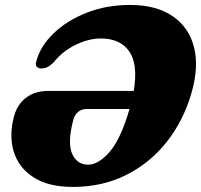

<svg xmlns="http://www.w3.org/2000/svg" viewBox="-20 -738 812 776"><path d="M38 -272.5Q52 -319 87.5 -344.8Q123 -370.5 174 -370.5H520.5Q538.5 -479 502 -530.8Q465.5 -582.5 387.5 -582.5Q338.5 -582.5 285.5 -556.8Q232.5 -531 196.5 -485.5Q178 -468 165.2 -464.2Q152.5 -460.5 143.5 -461.5Q134 -462.5 128 -469Q122 -475.5 127.5 -493Q144 -552.5 197.2 -603.8Q250.5 -655 330.2 -686.5Q410 -718 505.5 -718Q611 -718 677 -673.2Q743 -628.5 763.8 -548.8Q784.5 -469 754.5 -364.5Q722.5 -252 655 -166Q587.5 -80 490.8 -31.2Q394 17.5 274.5 17.5Q175 17.5 114.8 -21.8Q54.5 -61 35 -127Q15.5 -193 38 -272.5ZM336.5 -72.5Q377.5 -72.5 422.5 -123.5Q467.5 -174.5 503.5 -297.5H331.5Q289.5 -297.5 276.5 -254.5Q252 -162 271.2 -117.2Q290.5 -72.5 336.5 -72.5Z"/></svg>

Font: Fraunces 9pt Soft Black
Style: Italic
Weight: 900
Italic angle: -16°
Version: Version 1.000;[b76b70a41]